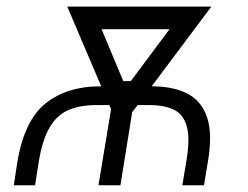

<svg xmlns="http://www.w3.org/2000/svg" viewBox="-20 -548 735 568"><path d="M83.8 0H21L31.6 -70.7Q52.6 -192.8 115.4 -242.5Q178.3 -292.3 274.5 -292.6H279.5L179 -528.4H605.1L428.6 -292.6H429.3Q492.5 -292.6 534.4 -271Q576.3 -249.3 592.7 -200.6Q609 -152 595.2 -70.7L583.5 0H519.5L531.2 -70.7Q542.6 -137.4 532.8 -173.5Q523.1 -209.5 494.5 -223.4Q465.9 -237.2 420.5 -237.2H387.1L371.1 -216.3L336.3 0H271.3L308.6 -225.1L303.3 -237.2H265.6Q217 -237.2 182.9 -222.7Q148.8 -208.1 127.3 -171.9Q105.8 -135.7 94.8 -70.7ZM344.8 -307.9H366.8L481.5 -461.6H280.5Z"/></svg>

Font: Inter Extra Light  BETA
Style: Italic
Weight: 200
Italic angle: 9.39999°
Designer: Rasmus Andersson
Foundry: rsms
Version: Version 3.011;git-f93a4a705